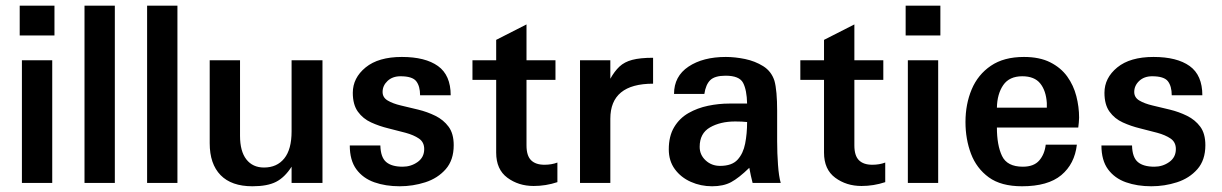

<svg xmlns="http://www.w3.org/2000/svg" viewBox="-20 -648 4329 680"><path d="M165 0V-434.6H57.6V0ZM172.9 -522.5V-627.9H49.8V-522.5Z M386.7 0V-627.9H279.3V0Z M608.4 0V-627.9H501V0Z M1122.1 0V-434.6H1012.7V-182.6Q1012.7 -119.1 986.8 -86.9Q960.9 -54.7 915 -54.7Q875 -54.7 852.5 -83.5Q830.1 -112.3 830.1 -167V-434.6H722.7V-140.6Q722.7 -67.4 761.2 -27.8Q799.8 11.7 874 11.7Q926.8 11.7 957.5 -3.9Q988.3 -19.5 1012.7 -57.6V0Z M1586.9 -133.8Q1586.9 -174.8 1568.8 -199.2Q1550.8 -223.6 1522 -237.8Q1493.2 -252 1460.9 -259.8Q1428.7 -267.6 1399.9 -274.4Q1371.1 -281.2 1353 -292Q1335 -302.7 1335 -322.3Q1335 -344.7 1352.5 -361.3Q1370.1 -377.9 1398.4 -377.9Q1440.4 -377.9 1454.1 -360.4Q1467.8 -342.8 1467.8 -310.5H1576.2Q1576.2 -381.8 1531.2 -414.1Q1486.3 -446.3 1403.3 -446.3Q1320.3 -446.3 1274.9 -409.2Q1229.5 -372.1 1229.5 -319.3Q1229.5 -277.3 1247.6 -252.4Q1265.6 -227.5 1294.4 -214.4Q1323.2 -201.2 1355.5 -193.4Q1387.7 -185.5 1416.5 -177.7Q1445.3 -169.9 1463.9 -157.2Q1482.4 -144.5 1482.4 -120.1Q1482.4 -90.8 1459 -74.2Q1435.5 -57.6 1406.2 -57.6Q1367.2 -57.6 1347.7 -74.2Q1328.1 -90.8 1327.1 -132.8H1218.8Q1218.8 -80.1 1242.2 -48.3Q1265.6 -16.6 1305.7 -2.4Q1345.7 11.7 1395.5 11.7Q1442.4 11.7 1486.3 -2.4Q1530.3 -16.6 1558.6 -48.8Q1586.9 -81.1 1586.9 -133.8Z M1954.1 -2.9V-72.3Q1933.6 -64.5 1908.2 -64.5Q1877 -64.5 1860.8 -80.6Q1844.7 -96.7 1844.7 -132.8V-365.2H1947.3V-434.6H1844.7V-561.5L1737.3 -506.8V-434.6H1653.3V-365.2H1737.3V-107.4Q1737.3 -47.9 1776.9 -18.6Q1816.4 10.7 1870.1 10.7Q1913.1 10.7 1954.1 -2.9Z M2293 -351.6V-443.4Q2247.1 -443.4 2219.2 -436Q2191.4 -428.7 2173.8 -412.1Q2156.2 -395.5 2141.6 -369.1V-434.6H2034.2V0H2141.6V-227.5Q2141.6 -351.6 2293 -351.6Z M2626 -215.8Q2626 -174.8 2619.1 -139.6Q2612.3 -104.5 2592.3 -82.5Q2572.3 -60.5 2530.3 -60.5Q2500 -60.5 2479 -80.1Q2458 -99.6 2458 -127.9Q2458 -175.8 2494.6 -196.8Q2531.2 -217.8 2584 -217.8Q2609.4 -217.8 2626 -215.8ZM2745.1 0Q2738.3 -23.4 2735.4 -64.5Q2732.4 -105.5 2732.4 -147.5V-255.9Q2732.4 -290 2730 -317.9Q2727.5 -345.7 2722.7 -362.3Q2711.9 -395.5 2683.1 -413.6Q2654.3 -431.6 2618.7 -439Q2583 -446.3 2550.8 -446.3Q2469.7 -446.3 2418.5 -412.1Q2367.2 -377.9 2367.2 -315.4H2474.6Q2479.5 -348.6 2495.6 -364.3Q2511.7 -379.9 2549.8 -379.9Q2598.6 -379.9 2611.8 -354.5Q2625 -329.1 2626 -281.2H2562.5Q2525.4 -281.2 2487.8 -273.4Q2450.2 -265.6 2418.5 -247.6Q2386.7 -229.5 2367.7 -197.8Q2348.6 -166 2348.6 -119.1Q2348.6 -78.1 2370.1 -48.8Q2391.6 -19.5 2426.8 -3.9Q2461.9 11.7 2502 11.7Q2542 11.7 2569.3 -2.9Q2596.7 -17.6 2633.8 -53.7Q2635.7 -42 2639.2 -26.4Q2642.6 -10.7 2645.5 0Z M3115.2 -2.9V-72.3Q3094.7 -64.5 3069.3 -64.5Q3038.1 -64.5 3022 -80.6Q3005.9 -96.7 3005.9 -132.8V-365.2H3108.4V-434.6H3005.9V-561.5L2898.4 -506.8V-434.6H2814.5V-365.2H2898.4V-107.4Q2898.4 -47.9 2938 -18.6Q2977.5 10.7 3031.2 10.7Q3074.2 10.7 3115.2 -2.9Z M3302.7 0V-434.6H3195.3V0ZM3310.5 -522.5V-627.9H3187.5V-522.5Z M3687.5 -266.6H3510.7Q3511.7 -315.4 3533.2 -346.7Q3554.7 -377.9 3600.6 -377.9Q3643.6 -377.9 3664.1 -352.5Q3684.6 -327.1 3687.5 -283.2Q3687.5 -276.4 3687.5 -266.6ZM3793.9 -135.7H3683.6Q3679.7 -101.6 3660.6 -79.6Q3641.6 -57.6 3602.5 -57.6Q3546.9 -57.6 3528.8 -95.7Q3510.7 -133.8 3510.7 -196.3H3798.8Q3799.8 -205.1 3800.8 -213.9Q3801.8 -222.7 3801.8 -231.4Q3801.8 -269.5 3792 -307.6Q3782.2 -345.7 3759.8 -377Q3737.3 -408.2 3699.7 -427.2Q3662.1 -446.3 3606.4 -446.3Q3535.2 -446.3 3489.3 -415Q3443.4 -383.8 3421.4 -331.5Q3399.4 -279.3 3399.4 -215.8Q3399.4 -155.3 3418.9 -103.5Q3438.5 -51.8 3481.9 -20Q3525.4 11.7 3599.6 11.7Q3691.4 11.7 3738.8 -27.8Q3786.1 -67.4 3793.9 -135.7Z M4249 -133.8Q4249 -174.8 4231 -199.2Q4212.9 -223.6 4184.1 -237.8Q4155.3 -252 4123 -259.8Q4090.8 -267.6 4062 -274.4Q4033.2 -281.2 4015.1 -292Q3997.1 -302.7 3997.1 -322.3Q3997.1 -344.7 4014.6 -361.3Q4032.2 -377.9 4060.5 -377.9Q4102.5 -377.9 4116.2 -360.4Q4129.9 -342.8 4129.9 -310.5H4238.3Q4238.3 -381.8 4193.4 -414.1Q4148.4 -446.3 4065.4 -446.3Q3982.4 -446.3 3937 -409.2Q3891.6 -372.1 3891.6 -319.3Q3891.6 -277.3 3909.7 -252.4Q3927.7 -227.5 3956.5 -214.4Q3985.4 -201.2 4017.6 -193.4Q4049.8 -185.5 4078.6 -177.7Q4107.4 -169.9 4126 -157.2Q4144.5 -144.5 4144.5 -120.1Q4144.5 -90.8 4121.1 -74.2Q4097.7 -57.6 4068.4 -57.6Q4029.3 -57.6 4009.8 -74.2Q3990.2 -90.8 3989.3 -132.8H3880.9Q3880.9 -80.1 3904.3 -48.3Q3927.7 -16.6 3967.8 -2.4Q4007.8 11.7 4057.6 11.7Q4104.5 11.7 4148.4 -2.4Q4192.4 -16.6 4220.7 -48.8Q4249 -81.1 4249 -133.8Z"/></svg>

Font: Namkio Khamti
Style: Bold
Weight: 700
Designer: Debbi Hosken
Foundry: SIL International
Version: Version 3.917